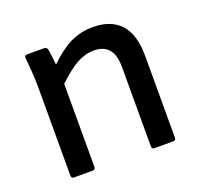

<svg xmlns="http://www.w3.org/2000/svg" viewBox="-95 -607 746 713"><g transform="rotate(-20 278.5 -250.5)"><path d="M82 0Q72 0 72 -11V-366Q72 -393 69.5 -425Q67 -457 65 -476Q63 -489 75 -489H143Q152 -489 155 -479Q157 -470 159 -452.5Q161 -435 163 -417Q207 -460 248 -480.5Q289 -501 338 -501Q410 -501 447.5 -459.5Q485 -418 485 -335V-11Q485 0 475 0H401Q390 0 390 -11V-326Q390 -418 312 -418Q278 -418 244.5 -399.5Q211 -381 167 -339V-11Q167 0 156 0Z"/></g></svg>

Font: Sofia Sans Medium
Style: Regular
Weight: 500
Designer: Botio Nikoltchev, Ani Petrova
Foundry: lettersoup
Version: Version 4.101; ttfautohint (v1.8.4.7-5d5b)